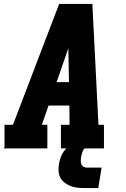

<svg xmlns="http://www.w3.org/2000/svg" viewBox="-20 -755 640 977"><path d="M0 0 3 -7V-120H46L281 -735H450L481 -120H509V0H290V-120H334L333 -218H227L193 -120H221V0ZM268 -337H331L328 -490Q328 -495 328 -500Q328 -505 328 -510Q326 -505 324.5 -500Q323 -495 321 -490ZM405 202Q387 202 369.5 199.5Q352 197 336.5 190.5Q321 184 307.5 173.5Q294 163 286.5 148Q279 133 278 115Q277 97 280 79Q283 63 288.5 47Q294 31 303.5 17Q313 3 326.5 -8.5Q340 -20 355.5 -27Q371 -34 387.5 -37Q404 -40 420 -40L414 0Q409 0 406.5 4Q404 8 402 12.5Q400 17 398.5 21Q397 25 396 29.5Q395 34 394 38Q393 42 392 46Q391 56 391 65Q391 74 394.5 82Q398 90 405.5 94Q413 98 422 98H497L480 202Z"/></svg>

Font: Iosevka Etoile Heavy Oblique
Style: Regular
Weight: 900
Italic angle: -9°
Designer: Belleve Invis
Foundry: Belleve Invis
Version: Version 15.5.2; ttfautohint (v1.8.4)